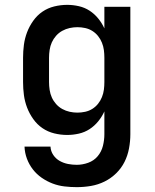

<svg xmlns="http://www.w3.org/2000/svg" viewBox="-20 -548 640 791"><path d="M296 223Q271 223 245.5 220Q220 217 196.5 208Q173 199 152 184.5Q131 170 115.5 150Q100 130 91 106Q82 82 81 56H188Q189 75 199.5 90.5Q210 106 226 115Q242 124 260 127.5Q278 131 296 131Q320 131 343.5 122.5Q367 114 382.5 95.5Q398 77 404 53Q410 29 410 5V-89Q400 -67 384.5 -48Q369 -29 349 -16Q329 -3 305 2.5Q281 8 257 8Q230 8 203.5 1.5Q177 -5 155 -20Q133 -35 117 -57.5Q101 -80 91.5 -105Q82 -130 78.5 -156.5Q75 -183 75 -210V-310Q75 -337 78.5 -363.5Q82 -390 91.5 -415Q101 -440 117 -462.5Q133 -485 155 -500Q177 -515 203.5 -521.5Q230 -528 257 -528Q281 -528 305 -522.5Q329 -517 349 -504Q369 -491 384.5 -472Q400 -453 410 -431V-520H517V5Q517 34 511.5 63.5Q506 93 493 119Q480 145 458.5 166Q437 187 410.5 200Q384 213 355 218Q326 223 296 223ZM299 -84Q315 -84 331 -87.5Q347 -91 360.5 -99.5Q374 -108 384 -120.5Q394 -133 400 -148Q406 -163 408 -178.5Q410 -194 410 -210V-310Q410 -326 408 -341.5Q406 -357 400 -372Q394 -387 384 -399.5Q374 -412 360.5 -420.5Q347 -429 331 -432.5Q315 -436 299 -436Q283 -436 267 -432.5Q251 -429 236.5 -421Q222 -413 211 -400.5Q200 -388 193.5 -373.5Q187 -359 184.5 -342.5Q182 -326 182 -310V-210Q182 -194 184.5 -177.5Q187 -161 193.5 -146.5Q200 -132 211 -119.5Q222 -107 236.5 -99Q251 -91 267 -87.5Q283 -84 299 -84Z"/></svg>

Font: Iosevka Custom SmBdEx
Style: Regular
Weight: 600
Width: 7
Monospace: yes
Designer: Belleve Invis
Foundry: Belleve Invis
Version: Version 11.2.4; ttfautohint (v1.8.4)